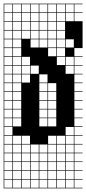

<svg xmlns="http://www.w3.org/2000/svg" viewBox="-20 -785 469 1043"><path d="M0 238.1V-765.1H428.6V-761.9H384.1V-717.5H428.6V-714.3H384.1V-669.8H428.6V-523.8H384.1V-479.4H428.6V-476.2H384.1V-431.7H428.6V-428.6H384.1V-384.1H428.6V-381H384.1V-336.5H428.6V-333.3H384.1V-288.9H428.6V-285.7H384.1V-241.3H428.6V-238.1H384.1V-193.7H428.6V-190.5H384.1V-146H428.6V-142.9H384.1V-98.4H428.6V-95.2H384.1V-50.8H428.6V-47.6H384.1V-3.2H428.6V0H384.1V44.4H428.6V47.6H384.1V92.1H428.6V95.2H384.1V139.7H428.6V142.9H384.1V187.3H428.6V190.5H384.1V234.9H428.6V238.1ZM381 -717.5V-761.9H336.5V-717.5ZM193.7 -717.5H238.1V-761.9H193.7ZM146 -717.5H190.5V-761.9H146ZM98.4 -717.5H142.9V-761.9H98.4ZM241.3 -717.5H285.7V-761.9H241.3ZM50.8 -717.5H95.2V-761.9H50.8ZM288.9 -717.5H333.3V-761.9H288.9ZM3.2 -717.5H47.6V-761.9H3.2ZM381 -669.8V-714.3H336.5V-669.8ZM193.7 -669.8H238.1V-714.3H193.7ZM146 -669.8H190.5V-714.3H146ZM98.4 -669.8H142.9V-714.3H98.4ZM241.3 -669.8H285.7V-714.3H241.3ZM50.8 -669.8H95.2V-714.3H50.8ZM288.9 -669.8H333.3V-714.3H288.9ZM3.2 -669.8H47.6V-714.3H3.2ZM50.8 -622.2H95.2V-666.7H50.8ZM3.2 -622.2H47.6V-666.7H3.2ZM193.7 -622.2H238.1V-666.7H193.7ZM146 -622.2H190.5V-666.7H146ZM288.9 -622.2H333.3V-666.7H288.9ZM98.4 -622.2H142.9V-666.7H98.4ZM241.3 -622.2H285.7V-666.7H241.3ZM193.7 -574.6H238.1V-619H193.7ZM3.2 -574.6H47.6V-619H3.2ZM288.9 -574.6H333.3V-619H288.9ZM146 -574.6H190.5V-619H146ZM98.4 -574.6H142.9V-619H98.4ZM241.3 -574.6H285.7V-619H241.3ZM50.8 -574.6H95.2V-619H50.8ZM336.5 -527H381V-571.4H336.5ZM241.3 -527H285.7V-571.4H241.3ZM193.7 -527H238.1V-571.4H193.7ZM50.8 -527H95.2V-571.4H50.8ZM3.2 -527H47.6V-571.4H3.2ZM288.9 -527H333.3V-571.4H288.9ZM146 -527H190.5V-571.4H146ZM50.8 -479.4H95.2V-523.8H50.8ZM3.2 -479.4H47.6V-523.8H3.2ZM241.3 -479.4H285.7V-523.8H241.3ZM288.9 -479.4H333.3V-523.8H288.9ZM336.5 -431.7H381V-476.2H336.5ZM50.8 -431.7H95.2V-476.2H50.8ZM288.9 -431.7H333.3V-476.2H288.9ZM3.2 -431.7H47.6V-476.2H3.2ZM98.4 -431.7H142.9V-476.2H98.4ZM381 -384.1V-428.6H336.5V-384.1ZM98.4 -384.1H142.9V-428.6H98.4ZM146 -384.1H190.5V-428.6H146ZM50.8 -384.1H95.2V-428.6H50.8ZM3.2 -384.1H47.6V-428.6H3.2ZM3.2 -336.5H47.6V-381H3.2ZM98.4 -336.5H142.9V-381H98.4ZM50.8 -336.5H95.2V-381H50.8ZM193.7 -336.5H238.1V-381H193.7ZM50.8 -288.9H95.2V-333.3H50.8ZM3.2 -288.9H47.6V-333.3H3.2ZM193.7 -288.9H238.1V-333.3H193.7ZM241.3 -288.9H285.7V-333.3H241.3ZM50.8 -241.3H95.2V-285.7H50.8ZM241.3 -241.3H285.7V-285.7H241.3ZM3.2 -241.3H47.6V-285.7H3.2ZM193.7 -241.3H238.1V-285.7H193.7ZM50.8 -193.7H95.2V-238.1H50.8ZM241.3 -193.7H285.7V-238.1H241.3ZM3.2 -193.7H47.6V-238.1H3.2ZM193.7 -193.7H238.1V-238.1H193.7ZM50.8 -146H95.2V-190.5H50.8ZM241.3 -146H285.7V-190.5H241.3ZM3.2 -146H47.6V-190.5H3.2ZM193.7 -146H238.1V-190.5H193.7ZM50.8 -98.4H95.2V-142.9H50.8ZM3.2 -98.4H47.6V-142.9H3.2ZM241.3 -98.4H285.7V-142.9H241.3ZM193.7 -98.4H238.1V-142.9H193.7ZM381 -50.8V-95.2H336.5V-50.8ZM47.6 -95.2H3.2V-50.8H47.6ZM381 -3.2V-47.6H336.5V-3.2ZM3.2 -3.2H47.6V-47.6H3.2ZM50.8 -3.2H95.2V-47.6H50.8ZM288.9 -3.2H333.3V-47.6H288.9ZM241.3 -3.2H285.7V-47.6H241.3ZM98.4 -3.2H142.9V-47.6H98.4ZM381 44.4V0H336.5V44.4ZM146 44.4H190.5V0H146ZM3.2 44.4H47.6V0H3.2ZM50.8 44.4H95.2V0H50.8ZM288.9 44.4H333.3V0H288.9ZM241.3 44.4H285.7V0H241.3ZM98.4 44.4H142.9V0H98.4ZM193.7 44.4H238.1V0H193.7ZM381 92.1V47.6H336.5V92.1ZM193.7 92.1H238.1V47.6H193.7ZM146 92.1H190.5V47.6H146ZM98.4 92.1H142.9V47.6H98.4ZM288.9 92.1H333.3V47.6H288.9ZM241.3 92.1H285.7V47.6H241.3ZM50.8 92.1H95.2V47.6H50.8ZM3.2 92.1H47.6V47.6H3.2ZM381 139.7V95.2H336.5V139.7ZM98.4 139.7H142.9V95.2H98.4ZM146 139.7H190.5V95.2H146ZM288.9 139.7H333.3V95.2H288.9ZM241.3 139.7H285.7V95.2H241.3ZM50.8 139.7H95.2V95.2H50.8ZM193.7 139.7H238.1V95.2H193.7ZM3.2 139.7H47.6V95.2H3.2ZM381 187.3V142.9H336.5V187.3ZM146 187.3H190.5V142.9H146ZM98.4 187.3H142.9V142.9H98.4ZM288.9 187.3H333.3V142.9H288.9ZM241.3 187.3H285.7V142.9H241.3ZM50.8 187.3H95.2V142.9H50.8ZM193.7 187.3H238.1V142.9H193.7ZM3.2 187.3H47.6V142.9H3.2ZM381 234.9V190.5H336.5V234.9ZM146 234.9H190.5V190.5H146ZM193.7 234.9H238.1V190.5H193.7ZM98.4 234.9H142.9V190.5H98.4ZM241.3 234.9H285.7V190.5H241.3ZM50.8 234.9H95.2V190.5H50.8ZM3.2 234.9H47.6V190.5H3.2ZM288.9 234.9H333.3V190.5H288.9Z"/></svg>

Font: Jacquard 12 Charted
Style: Regular
Weight: 400
Designer: Sarah Cadigan-Fried
Version: Version 1.000